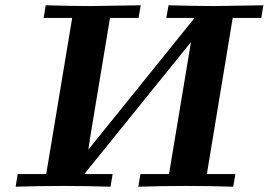

<svg xmlns="http://www.w3.org/2000/svg" viewBox="-20 -706 1016 726"><path d="M39.1 0 46.9 -47.9H154.8L252.9 -638.2H145L152.8 -686Q255.9 -683.1 324.2 -683.1L512.2 -686L503.9 -638.2H396L321.8 -191.9L314 -140.1L715.8 -638.2H608.9L617.2 -686Q720.2 -683.1 788.1 -683.1L976.1 -686L967.8 -638.2H859.9L762.2 -47.9H870.1L861.8 0Q774.9 -2.9 686 -2.9Q594.2 -2.9 502.9 0L511.2 -47.9H619.1L702.1 -546.9L298.8 -47.9H405.8L397.9 0Q311 -2.9 222.2 -2.9Q129.9 -2.9 39.1 0Z"/></svg>

Font: CMU Serif Extra
Style: BoldSlanted
Weight: 700
Italic angle: -9.46001°
Version: Version 0.7.0